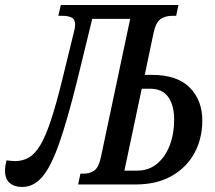

<svg xmlns="http://www.w3.org/2000/svg" viewBox="-55 -734 855 764"><path d="M33 10Q2 10 -16.5 -6Q-35 -22 -35 -55Q-35 -73 -29 -96Q-20 -95 -12 -94Q-4 -93 5 -93Q36 -93 60.5 -107.5Q85 -122 106 -157.5Q127 -193 148 -256.5Q169 -320 193 -418L239 -606Q244 -624 244 -635Q244 -657 230 -664Q216 -671 195 -671H177L187 -714H655L646 -671H629Q603 -671 584 -658Q565 -645 556 -603L521 -436H550Q650 -436 700 -385.5Q750 -335 750 -255Q750 -183 719 -125.5Q688 -68 628.5 -34Q569 0 485 0H256L265 -43H278Q304 -43 321.5 -56.5Q339 -70 347 -111L463 -659H312L252 -413Q213 -256 180.5 -163.5Q148 -71 113.5 -30.5Q79 10 33 10ZM542 -381H509L440 -55H490Q537 -55 570 -82.5Q603 -110 620.5 -156Q638 -202 638 -257Q638 -315 614.5 -348Q591 -381 542 -381Z"/></svg>

Font: Noto Serif ExtraCondensed Medium
Style: Italic
Weight: 500
Width: 2
Italic angle: -12°
Designer: Monotype Design Team
Foundry: Monotype Imaging Inc.
Version: Version 2.013; ttfautohint (v1.8.4.7-5d5b)